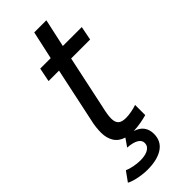

<svg xmlns="http://www.w3.org/2000/svg" viewBox="-286 -690 918 918"><g transform="rotate(-45 173.0 -231.0)"><path d="M241.2 92.8Q241.2 142.1 203.1 167.5Q165 192.9 98.1 192.9Q79.6 192.9 61.8 190.4Q43.9 188 29.1 184.6Q14.2 181.2 3.2 177Q-7.8 172.9 -12.2 169.9L22.9 121.1Q30.3 124.5 40.5 127.4Q50.8 130.4 61.8 132.6Q72.8 134.8 84 136Q95.2 137.2 105 137.2Q117.2 137.2 130.4 135.3Q143.6 133.3 154.5 128.2Q165.5 123 172.4 114.3Q179.2 105.5 179.2 91.8Q179.2 73.7 159.9 62.5Q140.6 51.3 104 48.8L131.8 8.8Q98.1 -1.5 82 -27.6Q65.9 -53.7 65.9 -89.8Q65.9 -106.4 68.1 -126.5Q70.3 -146.5 75.2 -166L133.8 -441.9H63L77.1 -512.2H147.9L179.2 -654.8H261.2L230 -512.2H357.9L344.2 -441.9H215.8L158.2 -170.9Q153.3 -150.4 150.6 -133.5Q147.9 -116.7 147.9 -104Q147.9 -78.1 160.2 -66.7Q172.4 -55.2 200.2 -55.2Q209 -55.2 218.8 -56.2Q228.5 -57.1 238.5 -59.1Q248.5 -61 258.1 -63.5Q267.6 -65.9 274.9 -68.8V0Q253.9 5.9 230.5 10Q207 14.2 182.1 15.1Q212.9 24.9 227.1 44.9Q241.2 64.9 241.2 92.8Z"/></g></svg>

Font: Lorenzo Sans
Style: Italic
Weight: 400
Italic angle: -12°
Foundry: Intel Corporation
Version: Version 1.00; ttfautohint (v1.5)